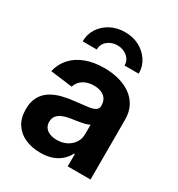

<svg xmlns="http://www.w3.org/2000/svg" viewBox="-183 -885 940 1014"><g transform="rotate(30 287.0 -378.0)"><path d="M213.4 10.3Q161.6 10.3 120.6 -7.8Q79.6 -25.9 56.2 -61.8Q32.7 -97.7 32.7 -150.9Q32.7 -196.3 49.3 -226.6Q65.9 -256.8 94.7 -275.4Q123.5 -293.9 160.4 -303.5Q197.3 -313 237.8 -316.9Q285.2 -321.8 314 -325.9Q342.8 -330.1 356 -338.9Q369.1 -347.7 369.1 -365.2V-367.7Q369.1 -390.1 359.1 -406Q349.1 -421.9 330.1 -430.4Q311 -439 283.7 -439Q255.9 -439 235.1 -430.4Q214.4 -421.9 201.4 -407.5Q188.5 -393.1 183.1 -375L48.8 -392.1Q60.1 -440.9 91.8 -475.6Q123.5 -510.3 172.9 -528.6Q222.2 -546.9 285.2 -546.9Q331.1 -546.9 372.3 -536.1Q413.6 -525.4 445.8 -502.9Q478 -480.5 496.3 -446Q514.6 -411.6 514.6 -363.8V0H375.5V-75.2H371.1Q357.9 -49.8 336.2 -30.5Q314.5 -11.2 284.2 -0.5Q253.9 10.3 213.4 10.3ZM254.4 -91.8Q289.1 -91.8 314.9 -105.5Q340.8 -119.1 355.5 -142.1Q370.1 -165 370.1 -193.8V-251Q363.8 -247.1 351.3 -243.2Q338.9 -239.3 323.2 -236.3Q307.6 -233.4 291.7 -231Q275.9 -228.5 262.7 -226.6Q236.3 -222.7 215.8 -214.1Q195.3 -205.6 184.1 -191.2Q172.9 -176.8 172.9 -155.3Q172.9 -134.8 183.3 -120.6Q193.8 -106.4 212.2 -99.1Q230.5 -91.8 254.4 -91.8ZM284.7 -765.6Q334 -765.6 372.3 -745.1Q410.6 -724.6 433.1 -689.7Q455.6 -654.8 455.6 -611.3H369.1Q369.1 -643.6 344.5 -664.3Q319.8 -685.1 284.7 -685.1Q249 -685.1 224.4 -664.3Q199.7 -643.6 199.7 -611.3H113.8Q113.8 -654.8 136.2 -689.7Q158.7 -724.6 197.3 -745.1Q235.8 -765.6 284.7 -765.6Z"/></g></svg>

Font: Inter 18pt
Style: Bold
Weight: 700
Designer: Rasmus Andersson
Foundry: rsms
Version: Version 4.001;git-66647c0bb